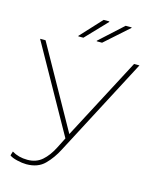

<svg xmlns="http://www.w3.org/2000/svg" viewBox="-133 -1006 923 1110"><g transform="rotate(15 329.0 -451.0)"><path d="M131.3 10.3Q106.9 10.3 75.7 2.9Q44.4 -4.4 30.3 -15.6L37.6 -40.5Q77.6 -16.1 130.4 -16.1Q183.1 -16.1 218.3 -46.9Q253.4 -77.6 279.8 -129.9L311.5 -192.4L21 -710.9H53.7L326.7 -222.7L583.5 -710.9H615.7L308.6 -125.5Q280.3 -69.8 240.2 -29.8Q200.2 10.3 131.3 10.3ZM347.7 -911.6H380.9L382.3 -908.7L261.2 -781.7H231L230 -784.2ZM479.5 -911.6H514.6L515.6 -908.7L373 -781.7H341.3L340.3 -784.7Z"/></g></svg>

Font: Roboto-Thin
Style: Regular
Weight: 250
Designer: Google
Version: Version 1.100141; 2013; ttfautohint (v0.94.14-c901) -l 8 -r 